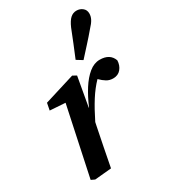

<svg xmlns="http://www.w3.org/2000/svg" viewBox="-192 -867 852 968"><g transform="rotate(-30 233.5 -383.5)"><path d="M49 -1 134 -401 45 -407 53 -448 231 -503 253 -491 223 -322 224 -320Q246 -372 272 -413Q298 -454 328 -478.5Q358 -503 391 -503Q450 -503 467 -456Q466 -427 449.5 -407Q433 -387 404 -387Q383 -387 366.5 -397Q350 -407 333 -424Q301 -391 273 -347Q245 -303 215 -242L211 -223Q199 -166 188.5 -111Q178 -56 167 0L70 9ZM286 -563Q302 -601 317.5 -639.5Q333 -678 348 -716Q362 -748 377.5 -762Q393 -776 413 -776Q433 -776 448 -764Q463 -752 463 -731Q463 -714 454.5 -698Q446 -682 427 -662Q401 -631 374 -601.5Q347 -572 320 -542Z"/></g></svg>

Font: Source Serif 4 SmText Semibold
Style: Italic
Weight: 600
Italic angle: -12°
Designer: Frank Grießhammer
Foundry: Adobe
Version: Version 4.005;hotconv 1.1.0;makeotfexe 2.6.0